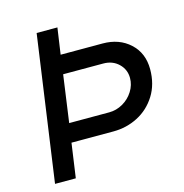

<svg xmlns="http://www.w3.org/2000/svg" viewBox="-102 -781 838 875"><g transform="rotate(-15 316.5 -343.0)"><path d="M605 -393Q605 -322 572 -269.5Q539 -217 485.5 -189.5Q432 -162 370 -162H172L149 0H51L148 -686H246L228 -562H426Q504 -562 554.5 -515.5Q605 -469 605 -393ZM216 -473 185 -251H374Q408 -251 438.5 -268.5Q469 -286 487.5 -315.5Q506 -345 506 -378Q506 -418 477.5 -445.5Q449 -473 405 -473Z"/></g></svg>

Font: Chivo
Style: Italic
Weight: 400
Italic angle: -8.05°
Designer: Hector Gatti
Foundry: Omnibus-Type
Version: Version 1.007